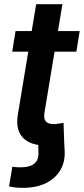

<svg xmlns="http://www.w3.org/2000/svg" viewBox="-20 -696 405 928"><path d="M23.9 204.6 39.6 109.9Q49.3 111.3 58.8 112.1Q68.4 112.8 77.6 112.8Q125.5 112.8 146.7 94.2Q168 75.7 166 38.1L164.6 -4.4H290.5L292.5 33.7Q295.4 84.5 272.5 124.8Q249.5 165 203.4 188.5Q157.2 211.9 89.8 211.9Q69.8 211.9 52.7 210Q35.6 208 23.9 204.6ZM365.2 -545.9 349.1 -446.3H39.1L55.2 -545.9ZM154.8 -675.8H281.7L195.3 -153.8Q189.9 -123.5 200.7 -109.9Q211.4 -96.2 240.2 -96.2Q248.5 -96.2 263.2 -98.4Q277.8 -100.6 287.1 -102.5L290.5 -4.4Q269.5 1.5 247.3 4.4Q225.1 7.3 204.1 7.3Q125 7.3 89.6 -31.7Q54.2 -70.8 66.4 -143.1Z"/></svg>

Font: Inter SemiBold
Style: Italic
Weight: 600
Italic angle: -9.3988°
Designer: Rasmus Andersson
Foundry: rsms
Version: Version 4.001;git-66647c0bb